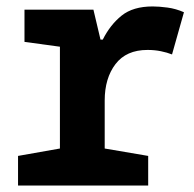

<svg xmlns="http://www.w3.org/2000/svg" viewBox="-20 -576 603 596"><path d="M36 0V-92L166 -115V-431L56 -446V-546H270L292 -453H299Q322 -499 357.5 -527.5Q393 -556 454 -556Q474 -556 500 -552.5Q526 -549 551 -538L514 -407Q499 -413 479.5 -417Q460 -421 438 -421Q372 -421 338.5 -377Q305 -333 305 -264V-115L440 -92V0Z"/></svg>

Font: Noto Sans Mono SemiCondensed
Style: Bold
Weight: 700
Width: 4
Designer: Monotype Design Team
Foundry: Monotype Imaging Inc.
Version: Version 2.014